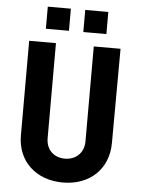

<svg xmlns="http://www.w3.org/2000/svg" viewBox="-59 -929 724 986"><g transform="rotate(5 302.5 -436.5)"><path d="M302 10C441 10 535 -80 536 -212L538 -700H400V-210C400 -152 359 -113 302 -113C244 -113 205 -152 205 -210V-700H67V-212C67 -80 163 10 302 10ZM340 -769H459V-883H340ZM147 -769H266V-883H147Z"/></g></svg>

Font: Finlandica SemiBold
Style: Regular
Weight: 600
Designer: Niklas Ekholm, Juho Hiilivirta, Jaakko Suomalainen
Foundry: Helsinki Type Studio
Version: Version 2.000;Glyphs 3.2 (3202)